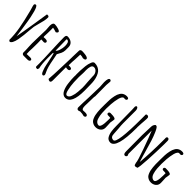

<svg xmlns="http://www.w3.org/2000/svg" viewBox="213 -1788 2913 2913"><g transform="rotate(45 1669.0 -331.5)"><path d="M138 -3Q138 -118 116.5 -241Q95 -364 49 -542Q47 -552 40 -573Q22 -629 22 -644Q22 -653 29.5 -660Q37 -667 46 -667Q61 -667 74 -642Q87 -618 98 -577.5Q109 -537 122 -477Q134 -420 151 -302L157 -263L169 -174Q173 -137 176 -121Q197 -231 230 -439Q257 -617 268 -682H290Q299 -682 306 -675.5Q313 -669 313 -660Q313 -624 304.5 -582.5Q296 -541 279 -483Q265 -433 260.5 -408Q256 -383 252 -329Q244 -208 227 -112Q216 -54 198 -21Q180 12 157 12Z M424 -18V-44V-64Q423 -73 423 -85Q423 -106 420 -149L418 -213Q418 -262 421 -359Q425 -446 425 -505Q425 -519 422 -547Q419 -576 419 -589Q419 -660 461 -660Q494 -660 537.5 -647Q581 -634 581 -616Q581 -606 572.5 -597.5Q564 -589 552 -584Q510 -599 476 -604Q477 -589 477 -561Q477 -521 476 -489Q473 -441 473 -417L476 -401L492 -402Q500 -403 512 -403Q560 -403 560 -375Q560 -364 551 -356.5Q542 -349 528 -349Q510 -349 500 -351H475Q477 -325 477 -275Q477 -225 476 -185Q473 -124 473 -94Q473 -38 475 -38L508 -39Q525 -40 549 -40Q587 -40 587 -16Q587 -2 574.5 5.5Q562 13 544 13H459Q446 13 435.5 4Q425 -5 424 -18Z M832 -31Q811 -83 801 -138L794 -172Q765 -315 757 -335H745Q745 -306 744 -282V-227Q744 -93 763 -18L752 9H724L711 -6L712 -73Q712 -163 703 -346Q695 -541 695 -619Q695 -667 728 -667Q782 -667 816.5 -639Q851 -611 851 -561V-491Q851 -476 846 -456.5Q841 -437 835 -425L816 -389L800 -359L805 -335L819 -264Q833 -187 846 -139Q859 -91 878 -52L884 -40Q894 -20 894 -8Q894 2 888 9.5Q882 17 872 17Q850 17 832 -31ZM802 -536Q802 -568 794 -596Q789 -612 777.5 -620.5Q766 -629 749 -629L747 -624L745 -615L747 -497Q749 -445 749 -384Q771 -395 786.5 -444.5Q802 -494 802 -536Z M977 -6Q985 -89 990 -261Q995 -440 997 -476V-500Q1001 -598 1001 -636Q1001 -650 1012.5 -658Q1024 -666 1039 -666Q1074 -666 1114 -660Q1140 -656 1155.5 -647Q1171 -638 1171 -625Q1171 -597 1120 -597Q1101 -607 1068 -607H1056V-595Q1056 -556 1052 -496Q1047 -440 1047 -395V-368H1055H1065Q1114 -368 1114 -342Q1114 -329 1103.5 -321Q1093 -313 1078 -313Q1054 -313 1039 -318V-35Q1039 9 1013 9Q998 9 977 -6Z M1272 -42Q1243 -103 1236 -175Q1227 -243 1227 -306Q1227 -318 1228 -326V-344Q1228 -349 1227 -349V-367L1228 -437Q1229 -469 1236 -539Q1241 -587 1259 -632Q1266 -652 1277 -662.5Q1288 -673 1302 -673Q1342 -673 1374 -658.5Q1406 -644 1428 -618Q1448 -593 1462 -556.5Q1476 -520 1482 -479Q1488 -437 1488 -390V-382Q1488 -351 1489 -326L1490 -269Q1490 19 1356 19Q1330 19 1308 2.5Q1286 -14 1272 -42ZM1408 -77Q1427 -128 1431 -187Q1436 -238 1436 -275Q1436 -320 1429 -393Q1423 -470 1423 -508V-526Q1421 -564 1397.5 -592Q1374 -620 1340 -620Q1306 -620 1295 -581Q1285 -550 1285 -501Q1285 -482 1286 -469V-442L1284 -396Q1282 -375 1282 -350Q1282 -296 1285 -243Q1289 -168 1305 -97Q1321 -23 1352 -23Q1370 -23 1385 -37.5Q1400 -52 1408 -77Z M1664 4Q1648 14 1630 14Q1618 14 1609.5 3.5Q1601 -7 1601 -19Q1601 -103 1608 -243Q1614 -392 1614 -466V-473Q1608 -536 1608 -567Q1608 -662 1643 -662Q1653 -662 1660.5 -654.5Q1668 -647 1668 -637Q1668 -625 1665 -599Q1662 -574 1662 -561Q1662 -494 1663 -440Q1664 -387 1664 -320Q1659 -305 1659 -278V-266L1657 -187Q1655 -152 1655 -107Q1655 -38 1688 -38Q1690 -38 1694.5 -38.5Q1699 -39 1707 -39Q1716 -40 1730 -40Q1784 -40 1784 -10Q1784 0 1775 7Q1766 14 1753 16Q1717 4 1664 4Z M1907 -30Q1894 -44 1883 -71Q1872 -98 1867 -123Q1862 -142 1859 -178Q1856 -214 1855 -240V-298V-338Q1855 -396 1857 -433Q1859 -478 1870 -528Q1879 -573 1901 -607Q1922 -641 1960 -654Q1978 -661 2002 -661Q2045 -661 2045 -636Q2045 -624 2035.5 -616.5Q2026 -609 2013 -609Q2007 -609 2002 -610Q1998 -611 1992 -611Q1975 -611 1962 -593Q1949 -575 1940 -543Q1924 -481 1918 -408Q1914 -340 1914 -307Q1914 -273 1917 -214Q1921 -159 1934 -118Q1941 -94 1950.5 -79.5Q1960 -65 1975 -55Q1992 -44 2010 -44Q2058 -44 2058 -204V-250Q2051 -253 2035 -253H2026H2015Q1980 -253 1980 -276Q1980 -290 1989.5 -297.5Q1999 -305 2014 -305V-304H2028Q2118 -304 2118 -273Q2118 -264 2113 -237Q2107 -213 2107 -201Q2107 -184 2110 -148L2112 -95Q2112 -47 2078.5 -19.5Q2045 8 1997 8Q1969 8 1946 -2.5Q1923 -13 1907 -30Z M2246 -26Q2222 -68 2215 -121Q2208 -167 2208 -231Q2205 -339 2205 -495L2204 -572Q2203 -578 2203 -592Q2201 -630 2201 -638Q2210 -659 2222 -659Q2234 -659 2243.5 -641Q2253 -623 2253 -602V-330Q2253 -290 2260 -224Q2267 -142 2267 -118Q2267 -44 2330 -44Q2402 -44 2402 -582V-638V-647Q2401 -650 2401 -655Q2401 -667 2406.5 -672.5Q2412 -678 2428 -678Q2441 -678 2448.5 -670.5Q2456 -663 2458 -653Q2459 -647 2459 -630Q2459 -614 2456 -579Q2452 -550 2452 -529Q2452 -506 2450 -488L2448 -446V-438Q2449 -434 2449 -429Q2449 15 2320 15Q2296 15 2277 4.5Q2258 -6 2246 -26Z M2820 -26 2814 -45V-47V-50Q2814 -83 2745.5 -275Q2677 -467 2638 -559V-56L2642 -49Q2643 -47 2646 -42Q2649 -37 2649 -32Q2649 -19 2640 -10Q2631 -1 2618 -1Q2586 -1 2586 -62L2585 -233Q2584 -310 2584 -405Q2584 -437 2587 -498Q2590 -561 2590 -591Q2590 -638 2626 -665V-659Q2632 -661 2634 -661Q2657 -661 2692 -581Q2720 -517 2742.5 -446Q2765 -375 2802 -244L2812 -208Q2835 -127 2847 -92Q2867 -307 2867 -600V-613Q2866 -619 2866 -626Q2866 -656 2890 -656Q2904 -656 2911.5 -645Q2919 -634 2919 -617V-542Q2917 -388 2907 -208Q2897 -28 2883 -5Q2854 3 2847 3Q2835 3 2829 -3.5Q2823 -10 2820 -26Z M3093 -30Q3080 -44 3069 -71Q3058 -98 3053 -123Q3048 -142 3045 -178Q3042 -214 3041 -240V-298V-338Q3041 -396 3043 -433Q3045 -478 3056 -528Q3065 -573 3087 -607Q3108 -641 3146 -654Q3164 -661 3188 -661Q3231 -661 3231 -636Q3231 -624 3221.5 -616.5Q3212 -609 3199 -609Q3193 -609 3188 -610Q3184 -611 3178 -611Q3161 -611 3148 -593Q3135 -575 3126 -543Q3110 -481 3104 -408Q3100 -340 3100 -307Q3100 -273 3103 -214Q3107 -159 3120 -118Q3127 -94 3136.5 -79.5Q3146 -65 3161 -55Q3178 -44 3196 -44Q3244 -44 3244 -204V-250Q3237 -253 3221 -253H3212H3201Q3166 -253 3166 -276Q3166 -290 3175.5 -297.5Q3185 -305 3200 -305V-304H3214Q3304 -304 3304 -273Q3304 -264 3299 -237Q3293 -213 3293 -201Q3293 -184 3296 -148L3298 -95Q3298 -47 3264.5 -19.5Q3231 8 3183 8Q3155 8 3132 -2.5Q3109 -13 3093 -30Z"/></g></svg>

Font: Amatic SC
Style: Bold
Weight: 700
Designer: Multiple Designers
Foundry: Vernon Adams
Version: Version 2.505